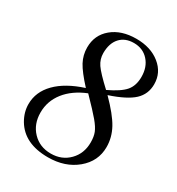

<svg xmlns="http://www.w3.org/2000/svg" viewBox="-167 -791 834 904"><g transform="rotate(30 250.0 -339.0)"><path d="M325.2 -387.2Q391.6 -320.3 417.7 -272.7Q443.8 -225.1 443.8 -172.9Q443.8 -95.7 382.3 -44.4Q320.8 6.8 228 6.8Q99.6 6.8 47.9 -80.1Q23.9 -121.1 23.9 -165Q23.9 -231.4 74.5 -283Q125 -334.5 220.2 -365.2Q168 -421.9 148.9 -457.5Q129.9 -493.2 129.9 -534.2Q129.9 -601.6 179.9 -643.3Q230 -685.1 311 -685.1Q389.6 -685.1 439.9 -644.5Q490.2 -604 490.2 -541Q490.2 -487.3 452.6 -452.1Q415 -417 325.2 -387.2ZM242.2 -349.1Q170.9 -320.3 131.8 -270.8Q92.8 -221.2 92.8 -159.2Q92.8 -96.2 131.6 -55.7Q170.4 -15.1 231 -15.1Q290.5 -15.1 329.3 -54.7Q368.2 -94.2 368.2 -154.8Q368.2 -186 359.6 -207.5Q351.1 -229 326.7 -258.3Q302.2 -287.6 242.2 -349.1ZM307.1 -404.8Q372.1 -435.5 396.5 -464.6Q420.9 -493.7 420.9 -541Q420.9 -594.7 390.4 -628.4Q359.9 -662.1 311 -662.1Q263.2 -662.1 236.1 -632.1Q209 -602.1 209 -548.8Q209 -516.1 227.5 -488.8Q246.1 -461.4 307.1 -404.8Z"/></g></svg>

Font: Accordance
Style: Italic
Weight: 400
Italic angle: -11°
Version: Version 1.2 (build January 31, 2020) Miklal Software Solutio